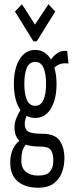

<svg xmlns="http://www.w3.org/2000/svg" viewBox="-20 -708 353 900"><path d="M145 -155Q123 -155 105 -165Q96 -146 96 -127Q96 -103 111.5 -92Q127 -81 177 -81Q238 -81 260 -48.5Q282 -16 282 34Q282 69 270 101Q258 133 231 152.5Q204 172 159 172Q99 172 63.5 142.5Q28 113 28 54Q28 17 40.5 -9Q53 -35 71 -48Q48 -70 48 -110Q48 -132 56 -152.5Q64 -173 76 -192Q45 -236 45 -315Q45 -387 72 -430.5Q99 -474 145 -474Q192 -474 219 -429Q235 -451 253 -461.5Q271 -472 295 -469L301 -410Q283 -413 266.5 -409Q250 -405 235 -391Q245 -357 245 -315Q245 -243 218.5 -199Q192 -155 145 -155ZM145 -212Q172 -212 184 -240Q196 -268 196 -315Q196 -362 184 -390Q172 -418 145 -418Q118 -418 106 -390Q94 -362 94 -315Q94 -268 106 -240Q118 -212 145 -212ZM80 46Q80 80 101.5 97.5Q123 115 159 115Q199 115 214.5 96Q230 77 230 45Q230 12 218.5 -4.5Q207 -21 168 -21Q127 -21 101 -30Q89 -15 84.5 1.5Q80 18 80 46ZM83 -688 144 -593 207 -688 239 -654 152 -514H137L50 -654Z"/></svg>

Font: Inconsolata ExtraCondensed Thin
Style: Regular
Weight: 100
Width: 2
Monospace: yes
Designer: Raph Levien, Cyreal, Brenton Simpson
Foundry: Raph Levien, Cyreal, Google
Version: Version 3.100; ttfautohint (v1.8.4.7-5d5b)